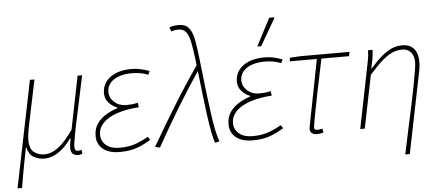

<svg xmlns="http://www.w3.org/2000/svg" viewBox="-57 -867 2709 1180"><g transform="rotate(-5 1298.0 -277.0)"><path d="M6 180 140 -478H168L108 -190Q104 -169 101 -148Q98 -127 98 -112Q98 -55 125.5 -34.5Q153 -14 190 -14Q213 -14 238.5 -24.5Q264 -35 296 -64Q328 -93 368 -150L434 -478H462Q440 -371 420 -279.5Q400 -188 388 -126Q376 -64 376 -46Q376 -28 382 -23Q388 -18 398 -18Q404 -18 409 -19.5Q414 -21 418 -22L422 2Q415 5 409.5 6.5Q404 8 396 8Q374 8 362 -3.5Q350 -15 350 -42Q350 -53 352 -63.5Q354 -74 358 -98H354Q314 -41 271 -14.5Q228 12 188 12Q151 12 121.5 -5Q92 -22 80 -70Q68 -10 60.5 29.5Q53 69 47 103Q41 137 34 180Z M650 12Q606 12 575 -2Q544 -16 528 -41Q512 -66 512 -98Q512 -145 535 -176.5Q558 -208 592 -227.5Q626 -247 660 -258V-262Q630 -273 608 -297.5Q586 -322 586 -356Q586 -397 608.5 -427Q631 -457 671.5 -473.5Q712 -490 766 -490Q798 -490 822 -484.5Q846 -479 878 -468L868 -446Q837 -457 815 -460.5Q793 -464 764 -464Q723 -464 689 -452.5Q655 -441 634.5 -418Q614 -395 614 -362Q614 -325 643.5 -298.5Q673 -272 716 -272Q736 -272 751 -273.5Q766 -275 788 -280L792 -252Q709 -246 653 -226Q597 -206 568.5 -175Q540 -144 540 -104Q540 -64 570.5 -39Q601 -14 652 -14Q685 -14 711 -18.5Q737 -23 765.5 -34Q794 -45 832 -66L844 -46Q806 -23 775.5 -10.5Q745 2 715.5 7Q686 12 650 12Z M1240 6Q1231 -17 1222.5 -61.5Q1214 -106 1206 -164Q1198 -222 1190.5 -286Q1183 -350 1176 -413.5Q1169 -477 1162 -532Q1155 -586 1147 -625Q1139 -664 1123 -685Q1107 -706 1076 -706Q1061 -706 1052 -704.5Q1043 -703 1032 -698L1022 -724Q1034 -729 1047.5 -731.5Q1061 -734 1080 -734Q1123 -734 1143.5 -707Q1164 -680 1172 -636.5Q1180 -593 1186 -544Q1193 -487 1200 -422.5Q1207 -358 1215 -293Q1223 -228 1231 -170Q1239 -112 1248.5 -67.5Q1258 -23 1268 0ZM870 0Q944 -128 1017 -246.5Q1090 -365 1174 -486L1178 -450Q1105 -342 1036.5 -229Q968 -116 900 6Z M1470 12Q1426 12 1395 -2Q1364 -16 1348 -41Q1332 -66 1332 -98Q1332 -145 1355 -176.5Q1378 -208 1412 -227.5Q1446 -247 1480 -258V-262Q1450 -273 1428 -297.5Q1406 -322 1406 -356Q1406 -397 1428.5 -427Q1451 -457 1491.5 -473.5Q1532 -490 1586 -490Q1618 -490 1642 -484.5Q1666 -479 1698 -468L1688 -446Q1657 -457 1635 -460.5Q1613 -464 1584 -464Q1543 -464 1509 -452.5Q1475 -441 1454.5 -418Q1434 -395 1434 -362Q1434 -325 1463.5 -298.5Q1493 -272 1536 -272Q1556 -272 1571 -273.5Q1586 -275 1608 -280L1612 -252Q1529 -246 1473 -226Q1417 -206 1388.5 -175Q1360 -144 1360 -104Q1360 -64 1390.5 -39Q1421 -14 1472 -14Q1505 -14 1531 -18.5Q1557 -23 1585.5 -34Q1614 -45 1652 -66L1664 -46Q1626 -23 1595.5 -10.5Q1565 2 1535.5 7Q1506 12 1470 12ZM1550 -560 1638 -730H1668L1670 -726L1574 -560Z M1868 8Q1849 8 1837.5 -1Q1826 -10 1826 -28Q1826 -33 1827.5 -40Q1829 -47 1830 -54L1908 -452H1740L1744 -474L1808 -478H2112L2106 -452H1936Q1912 -339 1893.5 -247.5Q1875 -156 1864.5 -99Q1854 -42 1854 -32Q1854 -25 1859.5 -21.5Q1865 -18 1874 -18Q1882 -18 1889.5 -19.5Q1897 -21 1905 -22L1909 2Q1895 5 1887 6.5Q1879 8 1868 8Z M2398 180Q2415 98 2431.5 22.5Q2448 -53 2462 -119Q2476 -185 2486 -238Q2496 -291 2502 -327.5Q2508 -364 2508 -380Q2508 -418 2488.5 -441Q2469 -464 2436 -464Q2406 -464 2377 -452.5Q2348 -441 2313 -411Q2278 -381 2230 -326L2164 0H2136L2208 -358Q2214 -387 2219.5 -416Q2225 -445 2226 -478H2254Q2253 -448 2247 -417.5Q2241 -387 2236 -364H2238Q2279 -410 2311.5 -437.5Q2344 -465 2374 -477.5Q2404 -490 2438 -490Q2485 -490 2509.5 -461Q2534 -432 2534 -382Q2534 -366 2532 -348.5Q2530 -331 2525 -308L2426 180Z"/></g></svg>

Font: Source Sans 3 ExtraLight
Style: Italic
Weight: 250
Italic angle: -11°
Designer: Paul D. Hunt
Foundry: Adobe
Version: Version 3.046;hotconv 1.0.118;makeotfexe 2.5.65603